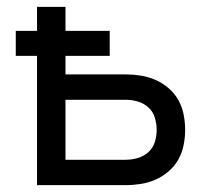

<svg xmlns="http://www.w3.org/2000/svg" viewBox="-20 -540 640 560"><path d="M88 0V-377H26V-450H88V-520H171V-450H300V-377H171V-323H346Q368 -323 390.5 -319.5Q413 -316 433.5 -307Q454 -298 471.5 -283Q489 -268 500 -248.5Q511 -229 515.5 -206.5Q520 -184 520 -161Q520 -139 515.5 -116.5Q511 -94 500 -74.5Q489 -55 471.5 -40Q454 -25 433.5 -16Q413 -7 390.5 -3.5Q368 0 346 0ZM346 -74Q364 -74 381.5 -79Q399 -84 412.5 -96Q426 -108 431.5 -125.5Q437 -143 437 -161Q437 -179 431.5 -197Q426 -215 412.5 -227Q399 -239 381.5 -244Q364 -249 346 -249H171V-74Z"/></svg>

Font: Iosevka Custom Extended
Style: Regular
Weight: 400
Width: 7
Monospace: yes
Designer: Belleve Invis
Foundry: Belleve Invis
Version: Version 11.2.4; ttfautohint (v1.8.4)